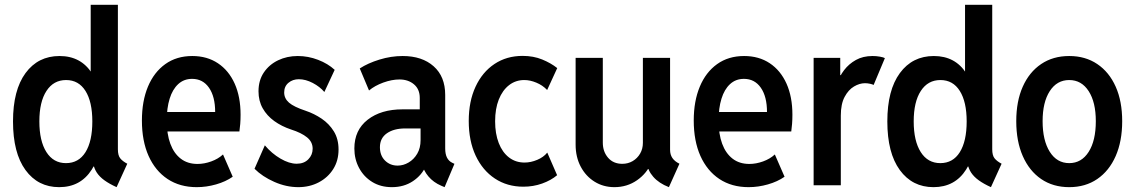

<svg xmlns="http://www.w3.org/2000/svg" viewBox="-20 -772 4730 800"><path d="M465.8 7.8Q435.5 -5.9 415 -20.8Q394.5 -35.6 383.1 -53.2Q371.6 -70.8 368.2 -93.3L386.7 -78.1H348.1L367.7 -138.7V-413.1L346.7 -470.7H357.9V-752H471.2V-149.9Q471.2 -124.5 481 -112.3Q490.7 -100.1 510.3 -89.8ZM226.6 7.8Q138.2 7.8 86.2 -63.5Q34.2 -134.8 34.2 -266.1Q34.2 -396.5 86.4 -467.5Q138.7 -538.6 228 -538.6Q317.4 -538.6 363.3 -466.3Q409.2 -394 409.2 -267.1Q409.2 -139.2 362.5 -65.7Q315.9 7.8 226.6 7.8ZM254.9 -92.3Q307.6 -92.3 336.2 -137.9Q364.7 -183.6 364.7 -266.1Q364.7 -347.7 336.2 -393.1Q307.6 -438.5 255.4 -438.5Q203.1 -438.5 173.6 -393.1Q144 -347.7 144 -266.1Q144 -184.6 173.3 -138.4Q202.6 -92.3 254.9 -92.3Z M799.8 7.8Q729.5 7.8 678.2 -26.1Q627 -60.1 599.1 -122.3Q571.3 -184.6 571.3 -270Q571.3 -350.6 596.4 -410.9Q621.6 -471.2 668.7 -504.9Q715.8 -538.6 781.2 -538.6Q842.8 -538.6 887.9 -508.5Q933.1 -478.5 957.8 -423.6Q982.4 -368.7 982.4 -293.9Q982.4 -273.9 981 -255.6Q979.5 -237.3 977.5 -224.1H659.7V-305.2H876.5Q876.5 -369.6 850.8 -406.5Q825.2 -443.4 780.3 -443.4Q746.1 -443.4 722.4 -421.4Q698.7 -399.4 686.8 -360.6Q674.8 -321.8 674.8 -269.5Q674.8 -213.4 689.7 -173.1Q704.6 -132.8 733.2 -110.8Q761.7 -88.9 802.7 -88.9Q831.1 -88.9 860.1 -99.4Q889.2 -109.9 909.2 -128.4L949.7 -35.6Q920.4 -15.1 880.4 -3.7Q840.3 7.8 799.8 7.8Z M1223.1 7.8Q1172.4 7.8 1122.8 -14.2Q1073.2 -36.1 1040.5 -68.8L1083.5 -166.5Q1112.3 -132.3 1148.7 -111.1Q1185.1 -89.8 1216.3 -89.8Q1246.6 -89.8 1264.6 -108.2Q1282.7 -126.5 1282.7 -152.3Q1282.7 -180.7 1259.3 -199.7Q1235.8 -218.8 1192.9 -232.4Q1153.3 -245.6 1122.8 -267.6Q1092.3 -289.6 1074.7 -320.6Q1057.1 -351.6 1057.1 -391.6Q1057.1 -437 1079.3 -470Q1101.6 -502.9 1138.7 -520.8Q1175.8 -538.6 1220.7 -538.6Q1264.2 -538.6 1305.4 -522.7Q1346.7 -506.8 1374.5 -481L1331.5 -388.7Q1313 -410.6 1283.2 -426.3Q1253.4 -441.9 1225.1 -441.9Q1199.7 -441.9 1181.9 -427Q1164.1 -412.1 1164.1 -386.7Q1164.1 -361.8 1184.3 -344.2Q1204.6 -326.7 1253.4 -310.5Q1288.6 -298.8 1320.1 -277.6Q1351.6 -256.3 1371.1 -224.6Q1390.6 -192.9 1390.6 -148.9Q1390.6 -102.5 1368.4 -67.4Q1346.2 -32.2 1308.1 -12.2Q1270 7.8 1223.1 7.8Z M1612.8 7.8Q1565.9 7.8 1530.8 -13.9Q1495.6 -35.6 1476.1 -72.3Q1456.5 -108.9 1456.5 -153.3Q1456.5 -230 1512 -273.2Q1567.4 -316.4 1657.2 -316.4H1747.1V-236.8H1668Q1621.1 -236.8 1592 -216.6Q1563 -196.3 1563 -158.7Q1563 -124 1584.2 -103Q1605.5 -82 1636.7 -82Q1660.6 -82 1682.6 -95Q1704.6 -107.9 1718.5 -131.6Q1732.4 -155.3 1732.4 -188V-251L1729 -276.4V-363.8Q1729 -400.4 1704.8 -420.7Q1680.7 -440.9 1644.5 -440.9Q1612.8 -440.9 1577.1 -428Q1541.5 -415 1517.6 -395L1479 -486.8Q1512.7 -508.8 1561 -523.7Q1609.4 -538.6 1657.7 -538.6Q1738.8 -538.6 1786.9 -495.8Q1835 -453.1 1835 -376.5V-153.8Q1835 -129.9 1842.5 -115.2Q1850.1 -100.6 1864.3 -93.8L1873.5 -89.4L1832.5 7.8L1818.8 2Q1785.6 -12.2 1764.9 -37.1Q1744.1 -62 1741.2 -85L1765.6 -64.5H1719.7L1754.4 -80.6Q1737.8 -42 1700.4 -17.1Q1663.1 7.8 1612.8 7.8Z M2160.6 5.9Q2093.3 5.9 2042 -28.1Q1990.7 -62 1961.9 -123.5Q1933.1 -185.1 1933.1 -268.1Q1933.1 -349.6 1961.4 -410.6Q1989.7 -471.7 2040.3 -505.4Q2090.8 -539.1 2157.7 -539.1Q2202.6 -539.1 2239 -524.2Q2275.4 -509.3 2301.8 -488.3L2259.8 -397Q2240.7 -417 2214.6 -427.7Q2188.5 -438.5 2164.6 -438.5Q2128.4 -438.5 2101.1 -417.2Q2073.7 -396 2058.3 -357.4Q2043 -318.8 2043 -266.6Q2043 -214.8 2058.1 -176Q2073.2 -137.2 2100.8 -116Q2128.4 -94.7 2165.5 -94.7Q2191.9 -94.7 2218.5 -106Q2245.1 -117.2 2260.3 -136.2L2301.3 -42Q2275.9 -20.5 2239 -7.3Q2202.1 5.9 2160.6 5.9Z M2540 7.8Q2494.1 7.8 2457.5 -14.9Q2420.9 -37.6 2399.7 -77.6Q2378.4 -117.7 2378.4 -169.4V-530.8H2491.7V-177.7Q2491.7 -140.1 2513.7 -114.7Q2535.6 -89.4 2572.8 -89.4Q2596.7 -89.4 2616.2 -100.8Q2635.7 -112.3 2647.2 -132.1Q2658.7 -151.9 2658.7 -176.8V-530.8H2772V-147.9Q2772 -127.9 2781.5 -113.8Q2791 -99.6 2811 -89.8L2767.1 7.8Q2725.6 -8.3 2701.9 -35.4Q2678.2 -62.5 2676.3 -93.3L2699.2 -67.9H2655.8L2694.3 -95.2Q2675.8 -49.8 2634.3 -21Q2592.8 7.8 2540 7.8Z M3099.1 7.8Q3028.8 7.8 2977.5 -26.1Q2926.3 -60.1 2898.4 -122.3Q2870.6 -184.6 2870.6 -270Q2870.6 -350.6 2895.8 -410.9Q2920.9 -471.2 2968 -504.9Q3015.1 -538.6 3080.6 -538.6Q3142.1 -538.6 3187.3 -508.5Q3232.4 -478.5 3257.1 -423.6Q3281.7 -368.7 3281.7 -293.9Q3281.7 -273.9 3280.3 -255.6Q3278.8 -237.3 3276.9 -224.1H2959V-305.2H3175.8Q3175.8 -369.6 3150.1 -406.5Q3124.5 -443.4 3079.6 -443.4Q3045.4 -443.4 3021.7 -421.4Q2998 -399.4 2986.1 -360.6Q2974.1 -321.8 2974.1 -269.5Q2974.1 -213.4 2989 -173.1Q3003.9 -132.8 3032.5 -110.8Q3061 -88.9 3102.1 -88.9Q3130.4 -88.9 3159.4 -99.4Q3188.5 -109.9 3208.5 -128.4L3249 -35.6Q3219.7 -15.1 3179.7 -3.7Q3139.6 7.8 3099.1 7.8Z M3370.1 0V-530.8H3481V-459H3495.1L3468.3 -424.3Q3477.5 -454.1 3497.3 -480Q3517.1 -505.9 3546.4 -522.2Q3575.7 -538.6 3615.7 -538.6Q3631.3 -538.6 3646.5 -535.9Q3661.6 -533.2 3667 -529.8L3620.1 -418Q3616.2 -420.4 3605.5 -422.9Q3594.7 -425.3 3584 -425.3Q3561.5 -425.3 3538.3 -411.6Q3515.1 -397.9 3499.3 -368.4Q3483.4 -338.9 3483.4 -290.5V0Z M4108.9 7.8Q4078.6 -5.9 4058.1 -20.8Q4037.6 -35.6 4026.1 -53.2Q4014.6 -70.8 4011.2 -93.3L4029.8 -78.1H3991.2L4010.7 -138.7V-413.1L3989.7 -470.7H4001V-752H4114.3V-149.9Q4114.3 -124.5 4124 -112.3Q4133.8 -100.1 4153.3 -89.8ZM3869.6 7.8Q3781.2 7.8 3729.2 -63.5Q3677.2 -134.8 3677.2 -266.1Q3677.2 -396.5 3729.5 -467.5Q3781.7 -538.6 3871.1 -538.6Q3960.4 -538.6 4006.3 -466.3Q4052.2 -394 4052.2 -267.1Q4052.2 -139.2 4005.6 -65.7Q3959 7.8 3869.6 7.8ZM3897.9 -92.3Q3950.7 -92.3 3979.2 -137.9Q4007.8 -183.6 4007.8 -266.1Q4007.8 -347.7 3979.2 -393.1Q3950.7 -438.5 3898.4 -438.5Q3846.2 -438.5 3816.7 -393.1Q3787.1 -347.7 3787.1 -266.1Q3787.1 -184.6 3816.4 -138.4Q3845.7 -92.3 3897.9 -92.3Z M4435.1 7.8Q4367.7 7.8 4318.1 -26.1Q4268.6 -60.1 4241.5 -121.8Q4214.4 -183.6 4214.4 -267.1Q4214.4 -350.1 4241.5 -410.9Q4268.6 -471.7 4318.1 -505.1Q4367.7 -538.6 4435.1 -538.6Q4502.4 -538.6 4552 -505.1Q4601.6 -471.7 4628.7 -410.9Q4655.8 -350.1 4655.8 -267.1Q4655.8 -183.6 4628.7 -121.8Q4601.6 -60.1 4552 -26.1Q4502.4 7.8 4435.1 7.8ZM4435.1 -92.3Q4486.3 -92.3 4516.1 -139.2Q4545.9 -186 4545.9 -267.1Q4545.9 -346.2 4516.1 -392.3Q4486.3 -438.5 4435.1 -438.5Q4383.8 -438.5 4354 -392.3Q4324.2 -346.2 4324.2 -267.1Q4324.2 -187 4354 -139.6Q4383.8 -92.3 4435.1 -92.3Z"/></svg>

Font: Reddit Sans Condensed SemiBold
Style: Regular
Weight: 600
Designer: Stephen Hutchings
Foundry: Reddit
Version: Version 1.014